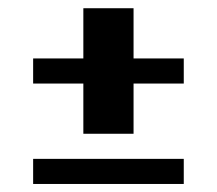

<svg xmlns="http://www.w3.org/2000/svg" viewBox="-20 -458 540 478"><path d="M62.5 -312.5H187.5V-437.5H312.5V-312.5H437.5V-250H312.5V-125H187.5V-250H62.5ZM62.5 -62.5H437.5V0H62.5Z"/></svg>

Font: NeoDunggeunmo
Style: Regular
Weight: 400
Monospace: yes
Version: Version 1.600